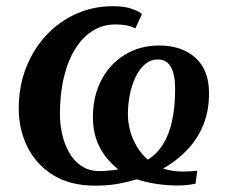

<svg xmlns="http://www.w3.org/2000/svg" viewBox="-20 -589 726 620"><path d="M287 10.5Q206 10.5 151 -24Q96 -58.5 68.2 -115.2Q40.5 -172 40.5 -238Q40.5 -310 64.2 -370.5Q88 -431 129.8 -475.5Q171.5 -520 226.5 -544.5Q281.5 -569 344 -569Q383.5 -569 407.2 -560Q431 -551 438.5 -543.5L417 -497Q410 -501 401.5 -503.8Q393 -506.5 381.2 -508.2Q369.5 -510 351 -510Q312.5 -510 280 -490Q247.5 -470 223.5 -432Q199.5 -394 186.5 -340.2Q173.5 -286.5 173.5 -219Q173.5 -189 180.5 -157Q187.5 -125 202.5 -97.8Q217.5 -70.5 242.2 -53.5Q267 -36.5 301.5 -36.5Q312.5 -36.5 328 -37.8Q343.5 -39 362 -42Q335.5 -63 317 -88.8Q298.5 -114.5 289.2 -144.8Q280 -175 280 -210Q280 -278 307.2 -330.2Q334.5 -382.5 383 -412.2Q431.5 -442 494.5 -442Q567 -442 611 -402.5Q655 -363 655 -288Q655 -231.5 636.8 -186.2Q618.5 -141 585.2 -105.8Q552 -70.5 506.5 -44.5Q520 -40.5 535.8 -37.8Q551.5 -35 570 -35Q580.5 -35 594.5 -35.8Q608.5 -36.5 617 -38L611.5 4Q603.5 6 587 8Q570.5 10 557.5 10Q517 10 483 4.5Q449 -1 422 -10Q388 0 357 5.2Q326 10.5 287 10.5ZM489.5 -397Q466.5 -397 448.8 -382Q431 -367 418.5 -341.5Q406 -316 399.5 -284.5Q393 -253 393 -219.5Q393 -193.5 400.2 -166.8Q407.5 -140 421.8 -116Q436 -92 457 -73.5Q485.5 -90.5 505.2 -121Q525 -151.5 535.2 -196.5Q545.5 -241.5 545.5 -302.5Q545.5 -348.5 531.8 -372.8Q518 -397 489.5 -397Z"/></svg>

Font: Merriweather SemiBold
Style: Italic
Weight: 600
Italic angle: -7.8°
Version: Version 2.101